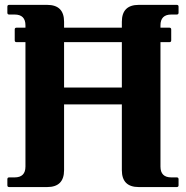

<svg xmlns="http://www.w3.org/2000/svg" viewBox="-20 -757 752 777"><path d="M170.9 0Q170.9 0 17.1 0Q9.8 0 9.8 -7.3V-31.7Q9.8 -39.1 17.1 -39.1H39.1Q83 -39.1 83 -83V-586.4H46.9Q39.6 -586.4 39.6 -593.8V-637.7Q39.6 -645 46.9 -645H83V-654.3Q83 -698.2 39.1 -698.2H17.1Q9.8 -698.2 9.8 -705.6V-730Q9.8 -737.3 17.1 -737.3H170.9Q239.3 -737.3 239.3 -668.9V-645H473.1V-668.9Q473.1 -737.3 541.5 -737.3H695.3Q702.6 -737.3 702.6 -730V-705.6Q702.6 -698.2 695.3 -698.2H673.3Q629.4 -698.2 629.4 -654.3V-645H665.5Q672.9 -645 672.9 -637.7V-593.8Q672.9 -586.4 665.5 -586.4H629.4V-83Q629.4 -39.1 673.3 -39.1H695.3Q702.6 -39.1 702.6 -31.7V-7.3Q702.6 0 695.3 0H541.5Q473.1 0 473.1 -68.4V-334.5H239.3V-68.4Q239.3 0 170.9 0ZM239.3 -586.4V-402.8H473.1V-586.4Z"/></svg>

Font: Simply Serif
Style: Bold
Weight: 700
Designer: Wojciech Kalinowski "wmk69" (wmk69@o2.pl)
Foundry: Wojciech Kalinowski "wmk69" (wmk69@o2.pl)
Version: Version 1.0.0; 2022-02-18